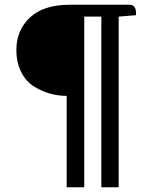

<svg xmlns="http://www.w3.org/2000/svg" viewBox="-20 -699 642 809"><path d="M273 -679H526Q556 -679 553 -635L480 -629V90H407V-629H335V90H261V-295Q188 -295 124 -334Q90 -355 69.5 -395Q49 -435 49 -489Q49 -572 106.5 -625.5Q164 -679 273 -679Z"/></svg>

Font: Karma
Style: Regular
Weight: 400
Designer: Joana Correia
Foundry: Indian Type Foundry
Version: Version 1.202;PS 1.0;hotconv 1.0.78;makeotf.lib2.5.61930; tt